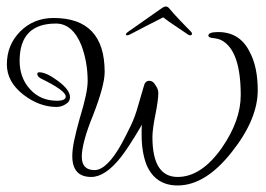

<svg xmlns="http://www.w3.org/2000/svg" viewBox="-20 -546 812 587"><path d="M523 21Q455 21 428 -42Q413 -81 413 -133Q413 -141 413 -149Q413 -157 414 -165Q393 -129 377 -104.5Q361 -80 350 -66Q302 -5 259 -5Q201 -5 201 -69Q201 -89 207 -117.5Q213 -146 224 -185Q248 -263 248 -298Q248 -328 243 -355.5Q238 -383 229 -407Q202 -474 151 -474Q40 -474 40 -360Q40 -308 72 -273Q104 -238 154 -238Q181 -238 181 -251Q181 -269 105 -306Q94 -312 94 -320Q94 -325 100 -325Q122 -325 158 -298Q194 -271 194 -249Q194 -235 180 -227Q167 -219 153 -219Q100 -219 51 -257Q1 -296 1 -349Q1 -409 42 -450Q83 -491 144 -491Q300 -491 300 -326Q300 -285 265 -195Q247 -151 238.5 -119Q230 -87 230 -67Q230 -26 269 -26Q307 -26 352 -107Q366 -133 379.5 -161Q393 -189 402 -222Q402 -222 419 -280Q423 -299 436 -299Q448 -299 455 -286Q464 -274 464 -262Q464 -240 455 -195Q446 -150 446 -127Q446 -5 523 -5Q596 -5 659 -95Q716 -178 716 -255Q716 -392 657 -423Q648 -428 628 -430Q617 -432 617 -437Q617 -448 647 -448Q713 -448 743 -388Q768 -342 768 -270Q768 -182 690 -83Q609 21 523 21ZM369 -438Q365 -438 365 -442Q366 -445 372 -449L476 -522Q482 -526 487 -526Q490 -526 492 -525Q494 -524 496 -522Q510 -505 530 -484Q550 -463 564 -449Q567 -446 567 -443Q567 -438 561 -438Q557 -438 554 -441Q540 -451 517 -466Q494 -481 479 -493Q459 -483 428 -467Q397 -451 378 -441Q372 -438 369 -438Z"/></svg>

Font: Ole
Style: Regular
Weight: 400
Designer: Robert E. Leuschke
Foundry: Robert E. Leuschke
Version: Version 1.010; ttfautohint (v1.8.3)